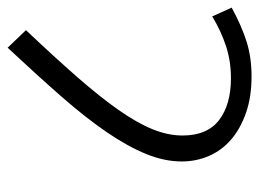

<svg xmlns="http://www.w3.org/2000/svg" viewBox="-108 -571 679 503"><g transform="rotate(-90 231.5 -319.5)"><path d="M128 -181Q128 -116 168.5 -85Q209 -54 278 -54Q323 -54 362.5 -67Q402 -80 440 -103L463 -52Q415 -26 374 -13Q333 0 283 0Q229 0 187.5 -14.5Q146 -29 117.5 -53.5Q89 -78 74.5 -111.5Q60 -145 60 -183Q60 -228 79.5 -276Q99 -324 136.5 -379Q174 -434 230 -498Q286 -562 358 -639L404 -591Q333 -516 281 -456.5Q229 -397 195 -348.5Q161 -300 144.5 -259.5Q128 -219 128 -181Z"/></g></svg>

Font: Ek Mukta Light
Style: Regular
Weight: 300
Designer: Girish Dalvi and Yashodeep Gholap
Foundry: Ek Type
Version: Version 2.538;PS 1.002;hotconv 16.6.51;makeotf.lib2.5.65220;